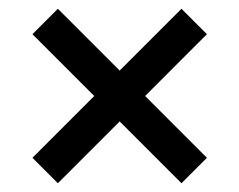

<svg xmlns="http://www.w3.org/2000/svg" viewBox="-20 -599 546 438"><path d="M112 -181 54 -239 195 -380 54 -521 112 -579 253 -438 394 -579 452 -521 311 -380 452 -239 394 -181 253 -322Z"/></svg>

Font: Encode Sans Md
Style: Regular
Weight: 500
Designer: Multiple Designers
Foundry: Impallari Type
Version: Version 3.002; ttfautohint (v1.8.3) -l 8 -r 50 -G 200 -x 14 